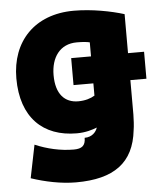

<svg xmlns="http://www.w3.org/2000/svg" viewBox="-54 -603 714 858"><g transform="rotate(-5 303.0 -173.5)"><path d="M308 14C342 14 360 -8 366 -27C346 -19 315 -9 275 -9C124 -9 27 -101 27 -277C27 -442 132 -556 309 -556C390 -556 476 -539 534 -521V-346H606V-225H534V-71C534 -52 532 -17 529 -1C513 144 423 209 253 209C186 209 115 194 52 173L82 25C136 48 196 62 255 62C292 62 308 49 308 14ZM368 -170V-225H279V-346H368V-409C355 -412 339 -414 310 -414C234 -414 194 -356 194 -277C194 -191 234 -151 294 -151C325 -151 350 -159 368 -170Z"/></g></svg>

Font: Repo ExtraBold
Style: Bold
Weight: 700
Designer: Stefan Peev
Foundry: Context Ltd
Version: Version 1.502